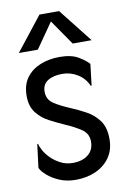

<svg xmlns="http://www.w3.org/2000/svg" viewBox="-88 -829 597 896"><g transform="rotate(-10 210.0 -380.5)"><path d="M358 -507 346 -406H342Q326 -443 292.5 -463.5Q259 -484 221 -484Q178 -484 151.5 -467.5Q125 -451 125 -416Q125 -378 156.5 -358Q188 -338 229 -321Q265 -306 301 -286.5Q337 -267 361 -234.5Q385 -202 385 -147Q385 -95 359.5 -59Q334 -23 291.5 -4.5Q249 14 198 14Q155 14 121 -0.5Q87 -15 64.5 -35Q42 -55 35 -71L49 -182H53Q55 -170 65.5 -150.5Q76 -131 95 -112Q114 -93 140 -79.5Q166 -66 198 -66Q243 -66 270.5 -88Q298 -110 298 -150Q298 -188 266.5 -209Q235 -230 193 -248Q157 -264 121.5 -282.5Q86 -301 62.5 -331.5Q39 -362 39 -411Q39 -463 63.5 -496.5Q88 -530 129.5 -547Q171 -564 222 -564Q278 -564 311.5 -543.5Q345 -523 358 -507ZM128 -615H38L164 -775H257L383 -615H293L211 -734Z"/></g></svg>

Font: Faculty Glyphic
Style: Regular
Weight: 400
Designer: Koto Studio, Dylan Young
Foundry: Koto Studio
Version: Version 1.004; ttfautohint (v1.8.4.7-5d5b)